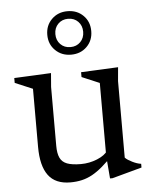

<svg xmlns="http://www.w3.org/2000/svg" viewBox="-51 -718 613 770"><g transform="rotate(-5 256.0 -332.5)"><path d="M157.5 -141Q157.5 -110.5 165.8 -92.8Q174 -75 194.2 -67.2Q214.5 -59.5 250 -59.5Q284 -59.5 315.8 -72.5Q347.5 -85.5 360 -105.5L379 -86.5Q354 -59.5 332.2 -41Q310.5 -22.5 290 -11.2Q269.5 0 248 5Q226.5 10 201.5 10Q141.5 10 113 -28.2Q84.5 -66.5 84.5 -143V-377L13.5 -407V-426.5L162 -433.5L157.5 -378ZM361 8 353.5 -83V-377L282.5 -407V-426.5L432 -433.5L427 -378V-70Q431.5 -65 439 -60.2Q446.5 -55.5 455.5 -51Q464.5 -46.5 473.5 -43.5Q482.5 -40.5 490.5 -39.5V-24.5L371 8ZM249 -675Q287.5 -675 312.5 -650.2Q337.5 -625.5 337.5 -587.5Q337.5 -549.5 312.5 -524.8Q287.5 -500 249 -500Q211 -500 185.8 -524.8Q160.5 -549.5 160.5 -587.5Q160.5 -625.5 185.8 -650.2Q211 -675 249 -675ZM249 -530.5Q273.5 -530.5 289.2 -546.5Q305 -562.5 305 -587.5Q305 -612.5 289.2 -628.5Q273.5 -644.5 249 -644.5Q224.5 -644.5 208.8 -628.5Q193 -612.5 193 -587.5Q193 -562.5 208.8 -546.5Q224.5 -530.5 249 -530.5Z"/></g></svg>

Font: Newsreader 16pt
Style: Regular
Weight: 400
Designer: Hugues Gentile
Foundry: Production Type
Version: Version 1.003